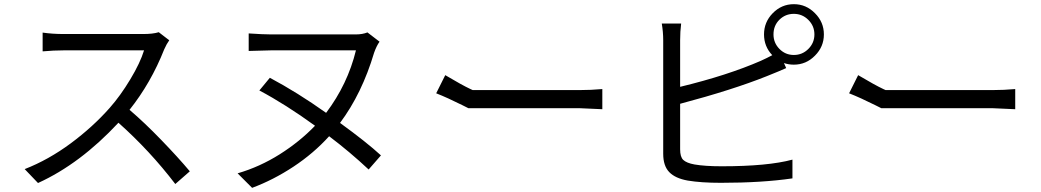

<svg xmlns="http://www.w3.org/2000/svg" viewBox="-20 -864 5040 930"><path d="M749 -708 799.8 -668.9Q787.1 -651.4 775.4 -625Q710.9 -461.9 607.4 -332Q680.7 -269.5 761.7 -185.5Q842.8 -101.6 899.4 -34.2L829.1 27.3Q706.1 -133.8 553.7 -269.5Q368.2 -70.3 164.1 22.5L99.6 -44.9Q214.8 -89.8 322.3 -169.4Q429.7 -249 511.7 -341.8Q563.5 -400.4 611.3 -480Q659.2 -559.6 677.7 -620.1H288.1Q240.2 -620.1 186.5 -615.2V-706.1Q234.4 -699.2 288.1 -699.2H673.8Q720.7 -699.2 749 -708Z M1825.2 -111.3 1765.6 -43Q1673.8 -128.9 1574.2 -204.1Q1499 -121.1 1401.4 -56.6Q1303.7 7.8 1201.2 45.9L1130.9 -24.4Q1238.3 -55.7 1335 -116.7Q1431.6 -177.7 1505.9 -254.9Q1363.3 -358.4 1236.3 -425.8L1287.1 -487.3Q1420.9 -416 1559.6 -317.4Q1664.1 -456.1 1704.1 -620.1H1292Q1269.5 -620.1 1184.6 -617.2V-702.1Q1255.9 -697.3 1292 -697.3H1704.1Q1735.4 -697.3 1759.8 -707L1818.4 -662.1Q1803.7 -641.6 1792 -608.4Q1733.4 -411.1 1627 -268.6Q1754.9 -175.8 1825.2 -111.3Z M2269.5 -427.7 2258.8 -432.6Q2218.8 -451.2 2136.7 -500L2092.8 -412.1Q2147.5 -390.6 2219.7 -354.5L2249 -339.8H2790Q2799.8 -339.8 2897.5 -335V-432.6Q2841.8 -427.7 2789.1 -427.7Z M3680.7 -697.3Q3680.7 -756.8 3722.7 -799.8Q3765.6 -843.8 3825.2 -843.8Q3884.8 -843.8 3927.7 -799.8Q3970.7 -756.8 3970.7 -697.3Q3970.7 -637.7 3927.7 -594.7Q3884.8 -550.8 3825.2 -550.8Q3799.8 -550.8 3777.3 -558.6L3788.1 -534.2Q3786.1 -533.2 3749.5 -517.6Q3712.9 -502 3694.3 -495.1Q3528.3 -428.7 3274.4 -361.3V-140.6Q3274.4 -104.5 3289.1 -89.8Q3305.7 -74.2 3343.8 -67.4Q3394.5 -58.6 3475.6 -58.6Q3699.2 -58.6 3818.4 -90.8V0Q3670.9 21.5 3471.7 21.5Q3376 21.5 3311.5 10.7Q3251 0 3221.7 -30.3Q3192.4 -60.5 3192.4 -119.1V-668.9Q3192.4 -709 3185.5 -750H3279.3Q3274.4 -710.9 3274.4 -668.9V-443.4Q3503.9 -499 3665 -569.3Q3695.3 -583 3720.7 -596.7Q3680.7 -638.7 3680.7 -697.3ZM3726.6 -697.3Q3726.6 -656.2 3755.4 -627Q3784.2 -597.7 3825.2 -597.7Q3866.2 -597.7 3895.5 -627Q3924.8 -656.2 3924.8 -697.3Q3924.8 -738.3 3895.5 -767.6Q3866.2 -796.9 3825.2 -796.9Q3784.2 -796.9 3755.4 -768.6Q3726.6 -740.2 3726.6 -697.3Z M4269.5 -427.7 4258.8 -432.6Q4218.8 -451.2 4136.7 -500L4092.8 -412.1Q4147.5 -390.6 4219.7 -354.5L4249 -339.8H4790Q4799.8 -339.8 4897.5 -335V-432.6Q4841.8 -427.7 4789.1 -427.7Z"/></svg>

Font: Nasu
Style: Regular
Weight: 400
Designer: Ryoko NISHIZUKA (kana &amp; ideographs); Paul D. Hunt (Latin, Greek &amp; Cyrillic); Wenlong ZHANG (bopomofo); Sandoll C
Version: Version 2014.1215